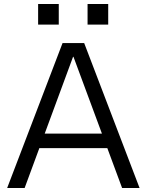

<svg xmlns="http://www.w3.org/2000/svg" viewBox="-20 -947 739 967"><path d="M16 0 295 -730H404L683 0H595L350 -661H348L104 0ZM145 -201V-274H555V-201ZM421 -823V-927H525V-823ZM172 -823V-927H276V-823Z"/></svg>

Font: M PLUS 1
Style: Regular
Weight: 400
Designer: Coji Morishita
Foundry: UNDERFOREST DESIGN
Version: Version 1.001